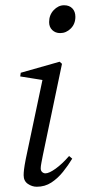

<svg xmlns="http://www.w3.org/2000/svg" viewBox="-20 -699 324 731"><path d="M70 -32Q70 -41 71.5 -54Q73 -67 78 -93L143 -401L157 -392L57 -408L59 -422L207 -464L216 -456L143 -107Q140 -91 137.5 -78.5Q135 -66 135 -58Q135 -49 140.5 -44Q146 -39 153 -39Q167 -39 192 -57Q217 -75 243 -105L255 -95Q240 -70 220 -45Q200 -20 175.5 -4Q151 12 120 12Q102 12 86 1Q70 -10 70 -32ZM209 -573Q191 -573 179 -584.5Q167 -596 167 -615Q167 -642 184.5 -660.5Q202 -679 224 -679Q244 -679 255.5 -667Q267 -655 267 -635Q267 -608 249.5 -590.5Q232 -573 209 -573Z"/></svg>

Font: Source Serif 4 60pt
Style: Italic
Weight: 400
Italic angle: -12°
Version: Version 4.004;hotconv 1.0.116;makeotfexe 2.5.65601